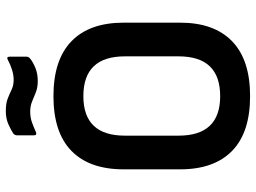

<svg xmlns="http://www.w3.org/2000/svg" viewBox="-130 -740 881 661"><g transform="rotate(-90 310.5 -409.5)"><path d="M310 11Q185 11 121.5 -51Q58 -113 58 -230V-424Q58 -542 121.5 -604Q185 -666 310 -666Q435 -666 499 -604Q563 -542 563 -424V-230Q563 -113 499 -51Q435 11 310 11ZM310 -92Q447 -92 447 -235V-420Q447 -563 310 -563Q174 -563 174 -420V-235Q174 -92 310 -92ZM362 -720Q340 -720 323.5 -726.5Q307 -733 291.5 -739.5Q276 -746 257 -746Q236 -746 218.5 -739.5Q201 -733 188 -727Q175 -721 175 -734V-790Q175 -799 181 -804Q193 -812 213 -821Q233 -830 259 -830Q285 -830 301.5 -823.5Q318 -817 332.5 -810Q347 -803 366 -803Q384 -803 402 -809Q420 -815 433 -822Q446 -830 446 -816V-760Q446 -751 439 -746Q428 -737 408 -728.5Q388 -720 362 -720Z"/></g></svg>

Font: Sofia Sans Semi Condensed
Style: Bold
Weight: 700
Designer: Botio Nikoltchev, Ani Petrova
Foundry: lettersoup
Version: Version 4.100; ttfautohint (v1.8.4.7-5d5b)